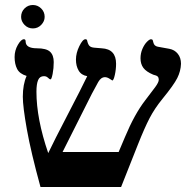

<svg xmlns="http://www.w3.org/2000/svg" viewBox="-20 -744 748 764"><path d="M700.2 -490.2Q699.2 -460.9 685.5 -433.6Q671.9 -406.2 626 -350.1Q595.7 -313 575.4 -274.2Q555.2 -235.4 528.8 -168.9L461.9 0H141.1Q103 -138.7 86.9 -229.2Q70.8 -319.8 70.8 -358.9Q70.8 -408.2 85.9 -441.9Q58.1 -450.2 48.1 -469.7Q38.1 -489.3 38.1 -517.1Q38.1 -543 51 -565.4Q64 -587.9 75.2 -587.9Q82 -587.9 82 -579.1Q82 -551.8 127 -551.8Q164.6 -551.8 179.2 -538.1Q193.8 -524.4 193.8 -497.1Q193.8 -472.2 189.5 -450.2Q185.1 -428.2 181.2 -428.2Q177.2 -428.2 170.9 -434.6Q164.6 -440.9 154.8 -440.9Q138.2 -440.9 131.6 -425.3Q125 -409.7 125 -378.9Q125 -271.5 171.9 -134.8Q196.8 -187 248 -285.2Q305.2 -395 327.1 -440.9Q303.7 -444.8 293 -463.1Q282.2 -481.4 282.2 -506.8Q282.2 -533.2 295.7 -560.5Q309.1 -587.9 319.8 -587.9Q325.7 -587.9 326.7 -583Q329.6 -568.8 335.4 -562Q341.3 -555.2 356 -554.2L384.8 -551.8Q441.9 -548.8 441.9 -490.2Q441.9 -468.3 437 -446Q432.1 -423.8 426.8 -423.8L416 -430.7Q406.2 -437 397 -437Q382.3 -437 371.1 -418Q359.4 -397.5 345.5 -370.8Q331.5 -344.2 229 -139.2H452.1L477.1 -198.2Q515.1 -289.6 558.1 -345.2Q583 -377.4 597.4 -397Q611.8 -416.5 611.8 -426.8Q611.8 -434.6 607.7 -439.2Q603.5 -443.8 589.8 -446.8Q562 -458.5 550.5 -473.9Q539.1 -489.3 539.1 -512.2Q539.1 -531.7 546.6 -549.3Q554.2 -566.9 564.5 -577.4Q574.7 -587.9 581.1 -587.9Q586.9 -587.4 587.9 -583.5L590.3 -574.7Q593.3 -561 607.9 -558.1L653.8 -549.8Q674.8 -545.9 687.5 -530Q700.2 -514.2 700.2 -490.2ZM64 -676.8Q64 -696.8 77.6 -710.4Q91.3 -724.1 110.8 -724.1Q129.9 -724.1 143.8 -710.4Q157.7 -696.8 157.7 -676.8Q157.7 -659.2 144 -645Q130.4 -630.9 110.8 -630.9Q91.3 -630.9 77.6 -645Q64 -659.2 64 -676.8Z"/></svg>

Font: Liberation Serif
Style: Bold
Weight: 700
Designer: Steve Matteson
Foundry: Ascender Corporation
Version: Version 2.1.5